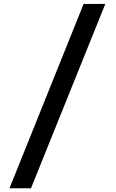

<svg xmlns="http://www.w3.org/2000/svg" viewBox="-20 -832 602 998"><path d="M414.6 -811.5H527.3L141.1 146.5H29.3Z"/></svg>

Font: Reddit Mono
Style: Bold
Weight: 700
Designer: Stephen Hutchings
Foundry: Reddit
Version: Version 1.009